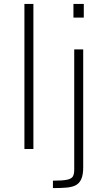

<svg xmlns="http://www.w3.org/2000/svg" viewBox="-20 -763 551 983"><path d="M105 0V-743H151V0ZM356 -673V-743H409V-673ZM251 200V162Q301 162 324 157Q347 152 353.5 139.5Q360 127 360 106V-510H406V94Q406 131 396.5 153Q387 175 368.5 185Q350 195 320.5 197.5Q291 200 251 200Z"/></svg>

Font: Saira SemiExpanded ExtraLight
Style: Regular
Weight: 250
Width: 6
Designer: Hector Gatti with collaboration of the Omnibus-Type team
Foundry: Omnibus-Type
Version: Version 1.101